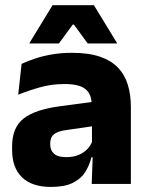

<svg xmlns="http://www.w3.org/2000/svg" viewBox="-20 -707 567 738"><path d="M332.5 0 337 -123 333.5 -130.5V-284L332.5 -304Q332.5 -345 308.5 -364.5Q284.5 -384 228 -384Q178.5 -384 134 -371.5Q89.5 -359 50 -343L63 -461.5Q86.5 -472.5 115.8 -482.2Q145 -492 180.5 -498Q216 -504 256.5 -504Q321 -504 364.5 -489Q408 -474 434 -446.5Q460 -419 471.5 -380.8Q483 -342.5 483 -296.5V0ZM176 11.5Q102.5 11.5 64.5 -25.5Q26.5 -62.5 26.5 -131V-144.5Q26.5 -217 71.2 -251.8Q116 -286.5 213.5 -299L345.5 -316.5L354.5 -224.5L237.5 -207.5Q202 -203 187.5 -191Q173 -179 173 -155.5V-152Q173 -129.5 187.5 -116.2Q202 -103 234 -103Q262 -103 282.2 -111.5Q302.5 -120 315.5 -133.8Q328.5 -147.5 335 -164.5L356.5 -102.5H331.5Q323.5 -70.5 306.8 -44.5Q290 -18.5 258.5 -3.5Q227 11.5 176 11.5ZM182 -687H341L429.5 -542V-540H317L264 -612.5H259.5L206.5 -540H93.5V-542Z"/></svg>

Font: Anek Bangla Medium
Style: Bold
Weight: 700
Version: Version 1.003